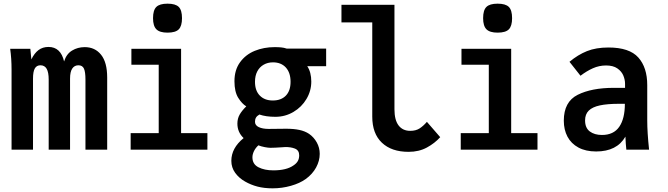

<svg xmlns="http://www.w3.org/2000/svg" viewBox="-20 -816 3640 1047"><path d="M35.5 -550H145.5L151 -492Q167 -525.5 189.8 -542.8Q212.5 -560 244.5 -560Q311 -560 329.5 -481Q342 -521.5 372.8 -540.2Q403.5 -559 442 -559Q498 -559 531.2 -517.5Q564.5 -476 564.5 -393V0H446V-382Q446 -423.5 437.8 -441.8Q429.5 -460 407.5 -460Q386 -460 374 -442.2Q362 -424.5 362 -387V0H245.5V-382Q245.5 -421.5 234.5 -440.8Q223.5 -460 200.5 -460Q180 -460 170 -443Q160 -426 160 -387V0H43V-436Q43 -497.5 35.5 -550Z M696.5 -550H967.5V-90H1111V0H692.5V-90H845.5V-463H696.5ZM814.5 -717Q814.5 -760.5 832.5 -778.2Q850.5 -796 893.5 -796Q937 -796 954.8 -778.2Q972.5 -760.5 972.5 -717Q972.5 -674 954.8 -656Q937 -638 893.5 -638Q851 -638 832.8 -656.2Q814.5 -674.5 814.5 -717Z M1316.5 174Q1283 155 1262.2 126.2Q1241.5 97.5 1241.5 61Q1241.5 -8.5 1308.5 -63Q1274.5 -95 1274.5 -142Q1274.5 -169.5 1286.8 -191Q1299 -212.5 1323 -236Q1299.5 -250 1279 -282.8Q1258.5 -315.5 1258.5 -373Q1258.5 -434.5 1289 -476.5Q1319.5 -518.5 1369.2 -538.8Q1419 -559 1477.5 -559Q1497 -559 1513 -557.5Q1529 -556 1543.5 -551H1758.5V-455H1655.5Q1677.5 -422.5 1677.5 -371Q1677.5 -320.5 1651.2 -276.2Q1625 -232 1580 -205.5Q1535 -179 1481.5 -179Q1430.5 -179 1394.5 -191.5Q1381.5 -184 1376 -174.8Q1370.5 -165.5 1370.5 -152Q1370.5 -132.5 1391.2 -122.8Q1412 -113 1445.5 -113L1540.5 -114Q1582 -114 1612.5 -107.5Q1643 -101 1665.5 -86Q1691.5 -68 1707.5 -39.2Q1723.5 -10.5 1723.5 23Q1723.5 61 1703.8 97.2Q1684 133.5 1647.5 160Q1615 183.5 1566.5 197.2Q1518 211 1466.5 211Q1420.5 211 1384.2 201.5Q1348 192 1316.5 174ZM1580.5 86Q1596.5 75.5 1604 62.2Q1611.5 49 1611.5 31Q1611.5 3.5 1588 -5.8Q1564.5 -15 1533.5 -14L1519.5 -13Q1476.5 -10 1454.5 -10Q1442.5 -10 1423.2 -13.8Q1404 -17.5 1389 -23.5Q1373.5 -9.5 1365 8Q1356.5 25.5 1356.5 42Q1356.5 79.5 1389.5 96.2Q1422.5 113 1470.5 113Q1542.5 113 1580.5 86ZM1564.5 -370Q1564.5 -419.5 1538.8 -447.8Q1513 -476 1468.5 -476Q1440 -476 1417.8 -463.2Q1395.5 -450.5 1383 -426.8Q1370.5 -403 1370.5 -370Q1370.5 -321.5 1396.8 -294.8Q1423 -268 1467.5 -268Q1513 -268 1538.8 -294.5Q1564.5 -321 1564.5 -370Z M2010 -180V-694H1842V-790H2131V-220Q2131 -161.5 2153.5 -132Q2176 -102.5 2217 -102.5Q2247.5 -102.5 2267.8 -115.5Q2288 -128.5 2308 -151.5L2380.5 -68Q2351 -35 2307.8 -11.5Q2264.5 12 2208 12Q2115 12 2062.5 -37.8Q2010 -87.5 2010 -180Z M2496.5 -550H2767.5V-90H2911V0H2492.5V-90H2645.5V-463H2496.5ZM2614.5 -717Q2614.5 -760.5 2632.5 -778.2Q2650.5 -796 2693.5 -796Q2737 -796 2754.8 -778.2Q2772.5 -760.5 2772.5 -717Q2772.5 -674 2754.8 -656Q2737 -638 2693.5 -638Q2651 -638 2632.8 -656.2Q2614.5 -674.5 2614.5 -717Z M3054.5 -158Q3054.5 -261 3130.2 -299Q3206 -337 3327.5 -337H3388.5V-359Q3388.5 -381.5 3379 -404.2Q3369.5 -427 3346.5 -443Q3323.5 -459 3285 -459Q3247.5 -459 3213.2 -443.8Q3179 -428.5 3145.5 -403L3085.5 -479Q3131.5 -517.5 3180.8 -537.2Q3230 -557 3298 -557Q3412 -557 3460.8 -502.5Q3509.5 -448 3509.5 -352V-158Q3509.5 -95 3519.5 0H3395.5Q3392 -30.5 3390.5 -71Q3344 10 3231 10Q3174 10 3134.2 -11.5Q3094.5 -33 3074.5 -70.8Q3054.5 -108.5 3054.5 -158ZM3387.5 -250H3356.5Q3291.5 -250 3251 -241.2Q3210.5 -232.5 3190.5 -212.8Q3170.5 -193 3170.5 -159.5Q3170.5 -118.5 3196.2 -99.2Q3222 -80 3262.5 -80Q3326 -80 3356.8 -124.5Q3387.5 -169 3387.5 -250Z"/></svg>

Font: JuliaMono
Style: Bold
Weight: 700
Monospace: yes
Designer: cormullion
Foundry: corm
Version: Version 0.055; ttfautohint (v1.8.4)